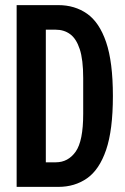

<svg xmlns="http://www.w3.org/2000/svg" viewBox="-20 -730 490 750"><path d="M45 0V-710H208Q272 -710 320 -676.5Q368 -643 394.5 -565.5Q421 -488 421 -355Q421 -222 394.5 -144.5Q368 -67 320 -33.5Q272 0 208 0ZM159 -96H198Q246 -96 275.5 -137.5Q305 -179 305 -285V-425Q305 -497 291.5 -538Q278 -579 254 -596.5Q230 -614 198 -614H159Z"/></svg>

Font: Special Gothic Condensed One
Style: Regular
Weight: 400
Designer: Alistair McCready
Foundry: Monolith
Version: Version 1.010; ttfautohint (v1.8.4.7-5d5b)